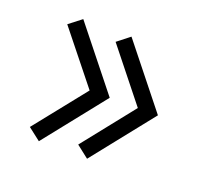

<svg xmlns="http://www.w3.org/2000/svg" viewBox="-84 -592 703 642"><g transform="rotate(20 268.0 -271.0)"><path d="M111 -53 66.5 -87.5 212.5 -270.5 66.5 -453 111 -487.5 284 -270.5ZM282.5 -53 238.5 -87.5 384 -270.5 238.5 -453 282.5 -487.5 455.5 -270.5Z"/></g></svg>

Font: Cns Manrope
Style: Regular
Weight: 400
Designer: Mikhail Sharanda
Foundry: Mikhail Sharanda
Version: Version 4.504